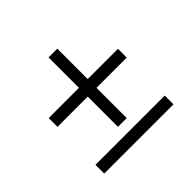

<svg xmlns="http://www.w3.org/2000/svg" viewBox="-126 -631 790 790"><g transform="rotate(-45 268.5 -236.0)"><path d="M67 -258V-309H243V-486H294V-309H470V-258H294V-82H243V-258ZM67 14V-37H470V14Z"/></g></svg>

Font: Arapey Regular-Display
Style: Regular
Weight: 400
Designer: Eduardo Rodriguez Tunni
Foundry: Eduardo Rodriguez Tunni
Version: Version 4.000